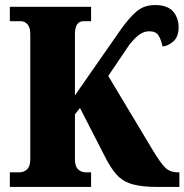

<svg xmlns="http://www.w3.org/2000/svg" viewBox="-20 -741 731 761"><path d="M19 0V-58H57Q75 -58 87.5 -70Q100 -82 100 -110V-606Q100 -632 89 -644.5Q78 -657 62 -657H19V-714H341V-657H311Q277 -657 277 -605V-363L456 -620Q491 -670 521 -695.5Q551 -721 594 -721Q644 -721 666 -695.5Q688 -670 688 -633Q688 -594 665.5 -575.5Q643 -557 624 -557Q619 -583 608.5 -600Q598 -617 572 -617Q553 -617 535.5 -606Q518 -595 493 -564L409 -440L586 -145Q616 -95 635 -76.5Q654 -58 685 -58H691V0H605Q542 0 504 -11Q466 -22 441.5 -49.5Q417 -77 393 -126L297 -313L277 -288V-109Q277 -82 289.5 -70Q302 -58 320 -58H341V0Z"/></svg>

Font: Noto Serif Condensed Black
Style: Regular
Weight: 900
Width: 3
Designer: Monotype Design Team
Foundry: Monotype Imaging Inc.
Version: Version 2.015; ttfautohint (v1.8.4.7-5d5b)